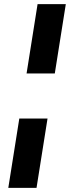

<svg xmlns="http://www.w3.org/2000/svg" viewBox="-20 -725 355 925"><path d="M108 -371 161 -705H297L244 -371ZM20 180 73 -154H209L156 180Z"/></svg>

Font: Nunito Sans 7pt SemiCondensed ExtraBold
Style: Italic
Weight: 800
Width: 4
Italic angle: -9°
Designer: Vernon Adams
Foundry: Vernon Adams
Version: Version 3.101;gftools[0.9.27]